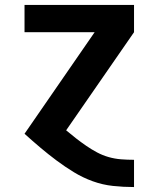

<svg xmlns="http://www.w3.org/2000/svg" viewBox="-20 -540 640 775"><path d="M520 215Q478 215 436 210.5Q394 206 354 191.5Q314 177 278 155Q242 133 208.5 108Q175 83 142.5 55.5Q110 28 79 0L362 -410H79V-520H521V-410L247 -14Q267 3 287 18.5Q307 34 328 48.5Q349 63 371.5 75Q394 87 418.5 94Q443 101 468.5 103Q494 105 520 105H521V215Z"/></svg>

Font: Iosevka SS04 XBd Ex
Style: Regular
Weight: 800
Width: 7
Monospace: yes
Designer: Belleve Invis
Foundry: Belleve Invis
Version: Version 19.0.0; ttfautohint (v1.8.4)